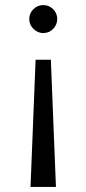

<svg xmlns="http://www.w3.org/2000/svg" viewBox="-20 -490 340 755"><path d="M205 -415Q205 -393 189 -376.5Q173 -360 150 -360Q128 -360 111.5 -376.5Q95 -393 95 -415Q95 -438 111.5 -454Q128 -470 150 -470Q173 -470 189 -454Q205 -438 205 -415ZM100 245 120 -255H180L200 245Z"/></svg>

Font: Venryn Sans
Style: Regular
Weight: 400
Designer: Owen Earl, indestructible type* (font) & Cristiano Sobral (main changes)
Version: Version 3.600; ttfautohint (v1.8.3)